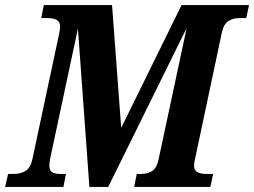

<svg xmlns="http://www.w3.org/2000/svg" viewBox="-58 -734 998 754"><path d="M-38 0 -26 -51H-3Q23 -51 42.5 -63Q62 -75 69 -108L175 -605Q176 -611 177 -618Q178 -625 178 -630Q178 -648 165 -655.5Q152 -663 128 -663H104L114 -714H382L418 -232L655 -714H920L909 -663H881Q857 -663 838.5 -651Q820 -639 813 -605L708 -110Q706 -102 705 -95.5Q704 -89 704 -84Q704 -65 717 -58Q730 -51 752 -51H779L768 0H469L479 -51H496Q523 -51 540.5 -63Q558 -75 565 -109L675 -624L367 0H293L248 -622L139 -111Q137 -102 136.5 -95Q136 -88 136 -82Q136 -64 147 -57.5Q158 -51 178 -51H201L191 0Z"/></svg>

Font: Noto Serif Condensed
Style: Bold Italic
Weight: 700
Width: 3
Italic angle: -12°
Designer: Monotype Design Team
Foundry: Monotype Imaging Inc.
Version: Version 2.014